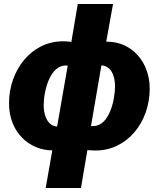

<svg xmlns="http://www.w3.org/2000/svg" viewBox="-20 -740 792 958"><path d="M208 198H384L416 9C431 10 444 11 458 11C613 11 727 -129 727 -298C727 -430 638 -532 515 -532H510L544 -720H368L336 -531C323 -533 306 -534 294 -534C136 -534 25 -389 25 -225C25 -74 133 10 239 10H241ZM198 -214C198 -286 229 -419 314 -413H318L265 -109C224 -110 198 -154 198 -214ZM434 -111 486 -414C532 -411 554 -366 554 -310C554 -239 524 -111 446 -111Z"/></svg>

Font: Fixel Text 20240404 ExtraBold
Style: Italic
Weight: 800
Width: 4
Italic angle: -10°
Designer: AlfaBravo + MacPaw
Foundry: Kyrylo Tkachov, Marchela Mozhyna, Serhii Makarenko, Maria Weinstein, Zakhar Kryvoshyya
Version: Version 1.211;Glyphs 3.2 (3225)